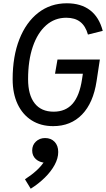

<svg xmlns="http://www.w3.org/2000/svg" viewBox="-20 -752 646 1169"><path d="M303.5 16Q228.5 16 173 -19Q117.5 -54 87.2 -118.2Q57 -182.5 57 -269.5Q57 -409 98 -513Q139 -617 213.2 -674.5Q287.5 -732 387 -732Q473.5 -732 528.8 -689.5Q584 -647 605.5 -564L515.5 -541.5Q501 -593.5 468.5 -618.8Q436 -644 383.5 -644Q313 -644 260.8 -598Q208.5 -552 179.8 -468Q151 -384 151 -270Q151 -174 191 -123Q231 -72 306.5 -72Q379.5 -72 422 -120.5Q464.5 -169 479.5 -270L484.5 -303H315L330 -389.5H588L568 -258Q548 -125.5 479.5 -54.8Q411 16 303.5 16ZM167 397 132 339.5Q171 314.5 202.2 286.2Q233.5 258 256 221.5V239Q220.5 237 198.2 216.8Q176 196.5 176 164Q176 131.5 198.5 110Q221 88.5 254.5 88.5Q290.5 88.5 312.5 111.5Q334.5 134.5 334.5 173.5Q334.5 211.5 312.8 251.8Q291 292 253.2 329.2Q215.5 366.5 167 397Z"/></svg>

Font: Google Sans Code
Style: Italic
Weight: 400
Italic angle: -10°
Monospace: yes
Designer: Google Sans Code Authors
Foundry: Google LLC
Version: Version 6.000